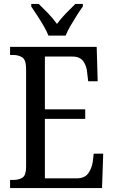

<svg xmlns="http://www.w3.org/2000/svg" viewBox="-20 -951 576 971"><path d="M31 0V-41H47Q76 -41 94 -53Q112 -65 112 -108V-601Q112 -648 93 -660.5Q74 -673 47 -673H31V-714H469L474 -540H426L421 -582Q419 -615 402 -640Q385 -665 346 -665H207V-398H411V-350H207V-49H367Q408 -49 426 -74Q444 -99 449 -132L454 -174H502L496 0ZM225 -771Q216 -794 200.5 -820.5Q185 -847 168 -873Q151 -899 138 -918V-931H176Q199 -909 224 -883Q249 -857 268 -830Q288 -857 313 -883Q338 -909 361 -931H399V-918Q385 -899 368.5 -873Q352 -847 336.5 -820.5Q321 -794 312 -771Z"/></svg>

Font: Noto Serif Thai Condensed
Style: Regular
Weight: 400
Width: 3
Designer: Monotype Design Team
Foundry: Monotype Imaging Inc.
Version: Version 2.002; ttfautohint (v1.8.4.7-5d5b)